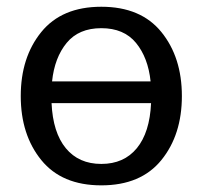

<svg xmlns="http://www.w3.org/2000/svg" viewBox="-20 -541 601 569"><path d="M41.5 -256.3Q41.5 -371.1 102.3 -446Q163.1 -521 280.3 -521Q397.5 -521 458.3 -446Q519 -371.1 519 -256.3Q519 -141.6 458.3 -66.7Q397.5 8.3 280.3 8.3Q163.1 8.3 102.3 -66.7Q41.5 -141.6 41.5 -256.3ZM132.8 -235.4Q136.7 -148.4 175 -101.8Q213.4 -55.2 280.3 -55.2Q347.2 -55.2 385.5 -101.8Q423.8 -148.4 427.7 -235.4ZM134.3 -299.8H426.3Q418.9 -370.1 383.1 -413.8Q347.2 -457.5 280.3 -457.5Q213.4 -457.5 177.5 -413.8Q141.6 -370.1 134.3 -299.8Z"/></svg>

Font: Istok
Style: Regular
Weight: 500
Designer: Andrey V. Panov
Foundry: Andrey V. Panov
Version: Version 1.0.3